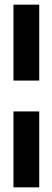

<svg xmlns="http://www.w3.org/2000/svg" viewBox="-20 -727 226 827"><path d="M149 -707V-380H38V-707ZM149 -247V80H38V-247Z"/></svg>

Font: Blinker ExtraBold
Style: Regular
Weight: 800
Designer: Juergen Huber
Foundry: supertype
Version: Version 1.017;hotconv 1.0.117;makeotfexe 2.5.65602